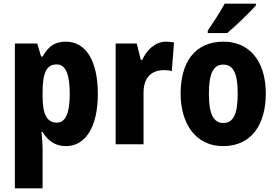

<svg xmlns="http://www.w3.org/2000/svg" viewBox="-20 -837 1505 1046"><path d="M339 -610C282 -610 245 -588 212 -529H204L183 -600H61V189H212V-27C212 -49 210 -78 206 -118H212C241 -69 282 -41 340 -41C445 -41 513 -145 513 -325C513 -507 447 -610 339 -610ZM289 -486C337 -486 360 -434 360 -325C360 -220 337 -169 290 -169C234 -169 212 -216 212 -315V-340C213 -442 234 -486 289 -486Z M884 -610C824 -610 778 -562 755 -511H747L725 -600H610V-51H762V-329C761 -414 805 -455 874 -455C889 -455 906 -453 916 -450L928 -605C912 -609 897 -610 884 -610Z M1374 -807V-817H1204C1180 -773 1145 -719 1112 -670V-657H1218C1268 -699 1342 -771 1374 -807ZM1428 -327C1428 -509 1335 -610 1198 -610C1039 -610 964 -495 964 -327C964 -166 1044 -41 1195 -41C1358 -41 1428 -169 1428 -327ZM1118 -326C1118 -434 1141 -485 1196 -485C1253 -485 1275 -434 1275 -327C1275 -219 1253 -167 1197 -167C1141 -167 1118 -220 1118 -326Z"/></svg>

Font: Noto Sans Tamil UI Condensed ExtraBold
Style: Regular
Weight: 800
Width: 3
Designer: Jelle Bosma - Monotype Design Team
Foundry: Monotype Imaging Inc.
Version: Version 2.004